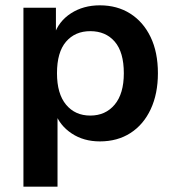

<svg xmlns="http://www.w3.org/2000/svg" viewBox="-20 -521 654 721"><path d="M68 180V-492H190V-389H183Q200 -441 246.5 -471Q293 -501 355 -501Q420 -501 469 -470Q518 -439 545.5 -382Q573 -325 573 -246Q573 -169 546 -111Q519 -53 470 -21.5Q421 10 355 10Q294 10 249 -20Q204 -50 187 -98H196V180ZM319 -87Q376 -87 410.5 -128Q445 -169 445 -246Q445 -325 411 -364.5Q377 -404 319 -404Q262 -404 228 -364.5Q194 -325 194 -246Q194 -169 228 -128Q262 -87 319 -87Z"/></svg>

Font: Nunito Sans 11pt
Style: Bold
Weight: 700
Version: Version 3.101;gftools[0.9.27]